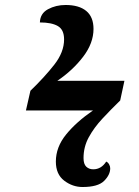

<svg xmlns="http://www.w3.org/2000/svg" viewBox="-20 -740 556 770"><path d="M311 10Q271 10 237.5 -15.5Q204 -41 204 -92Q204 -150 245 -200.5Q286 -251 353 -297H84L102 -376Q159 -431 198 -481Q237 -531 237 -582Q237 -621 212 -635.5Q187 -650 140 -650Q141 -686 172.5 -703Q204 -720 243 -720Q297 -720 326 -696Q355 -672 355 -624Q355 -567 313.5 -512.5Q272 -458 210 -416H479L462 -337Q424 -300 390.5 -264Q357 -228 336 -189.5Q315 -151 315 -106Q315 -82 326 -71.5Q337 -61 354 -61Q386 -61 406 -92Q413 -89 417.5 -81Q422 -73 422 -65Q422 -39 397.5 -14.5Q373 10 311 10Z"/></svg>

Font: Noto Serif SemiCondensed
Style: Bold Italic
Weight: 700
Width: 4
Italic angle: -12°
Designer: Monotype Design Team
Foundry: Monotype Imaging Inc.
Version: Version 2.014